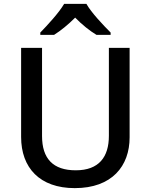

<svg xmlns="http://www.w3.org/2000/svg" viewBox="-20 -1012 778 991"><path d="M426 -992H311C285 -947 225 -882 188 -844V-832H259C294 -854 332 -885 368 -921C403 -885 443 -853 478 -832H551V-844C514 -881 451 -947 426 -992ZM649 -303V-765H542V-311C542 -202 491 -133 371 -133C254 -133 197 -193 197 -310V-765H89V-305C89 -146 185 -41 366 -41C558 -41 649 -155 649 -303Z"/></svg>

Font: Noto Sans Tamil UI Medium
Style: Regular
Weight: 500
Designer: Jelle Bosma - Monotype Design Team
Foundry: Monotype Imaging Inc.
Version: Version 2.004